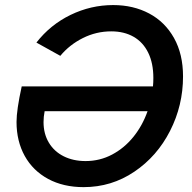

<svg xmlns="http://www.w3.org/2000/svg" viewBox="-20 -748 775 777"><path d="M46.9 -254.4Q46.9 -303.2 67.9 -398.4H599.1Q600.6 -415.5 600.6 -432.6Q600.6 -492.2 579.8 -534.7Q559.1 -577.1 520.8 -599.1Q482.4 -621.1 430.2 -621.1Q369.6 -621.1 315.4 -594Q261.2 -566.9 224.1 -522L127.4 -575.7Q183.6 -647.9 265.6 -687.7Q347.7 -727.5 438 -727.5Q519.5 -727.5 583.7 -693.4Q647.9 -659.2 684.3 -594Q720.7 -528.8 720.7 -438.5Q720.7 -321.3 668.2 -218.3Q615.7 -115.2 523.4 -53Q431.2 9.3 318.4 9.3Q236.3 9.3 174.8 -23.9Q113.3 -57.1 80.1 -116.9Q46.9 -176.8 46.9 -254.4ZM326.2 -96.2Q384.3 -96.2 433.8 -122.6Q483.4 -148.9 520 -194.3Q556.6 -239.7 577.1 -297.9H160.6Q156.2 -275.4 156.2 -253.9Q156.2 -206.5 177.7 -170.7Q199.2 -134.8 237.8 -115.5Q276.4 -96.2 326.2 -96.2Z"/></svg>

Font: Reddit Sans Vanilla SemiBold
Style: Italic
Weight: 600
Italic angle: -11.25°
Designer: Stephen Hutchings
Version: Version 1.013